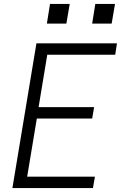

<svg xmlns="http://www.w3.org/2000/svg" viewBox="-20 -955 640 975"><path d="M43 0 165 -735H574L565 -677H220L176 -411H458L448 -353H167L118 -58H462L452 0ZM547 -835H448L464 -935H564ZM317 -835H218L234 -935H334Z"/></svg>

Font: Iosevka SS04 Lt Ex Obl
Style: Regular
Weight: 300
Width: 7
Italic angle: -9°
Monospace: yes
Designer: Belleve Invis
Foundry: Belleve Invis
Version: Version 19.0.0; ttfautohint (v1.8.4)